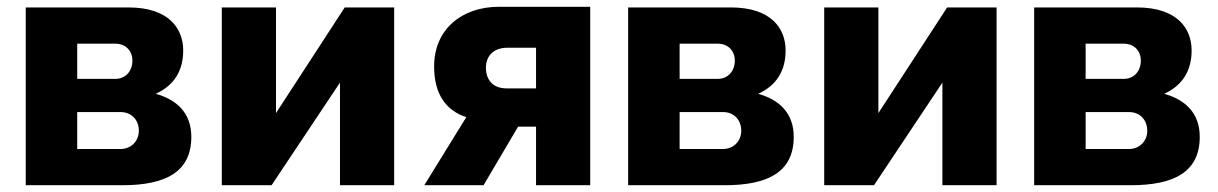

<svg xmlns="http://www.w3.org/2000/svg" viewBox="-20 -547 3597 567"><path d="M56 0H341C469 0 545 -39 545 -143C545 -214 501 -253 440 -270C495 -295 521 -339 521 -398C521 -465 476 -525 360 -525H56ZM208 -314V-418H321C351 -418 371 -397 371 -368C371 -337 351 -314 320 -314ZM208 -107V-216H337C367 -216 390 -194 390 -161C390 -130 367 -107 336 -107Z M635 0H782L984 -303V0H1144V-525H998L795 -213V-525H635Z M1233 0H1408L1510 -173H1563V0H1723V-527H1454C1342 -527 1262 -459 1262 -351C1262 -270 1296 -221 1357 -201ZM1476 -286C1436 -286 1415 -311 1415 -347C1415 -383 1439 -406 1478 -406H1563V-286Z M1835 0H2120C2248 0 2324 -39 2324 -143C2324 -214 2280 -253 2219 -270C2274 -295 2300 -339 2300 -398C2300 -465 2255 -525 2139 -525H1835ZM1987 -314V-418H2100C2130 -418 2150 -397 2150 -368C2150 -337 2130 -314 2099 -314ZM1987 -107V-216H2116C2146 -216 2169 -194 2169 -161C2169 -130 2146 -107 2115 -107Z M2414 0H2561L2763 -303V0H2923V-525H2777L2574 -213V-525H2414Z M3034 0H3319C3447 0 3523 -39 3523 -143C3523 -214 3479 -253 3418 -270C3473 -295 3499 -339 3499 -398C3499 -465 3454 -525 3338 -525H3034ZM3186 -314V-418H3299C3329 -418 3349 -397 3349 -368C3349 -337 3329 -314 3298 -314ZM3186 -107V-216H3315C3345 -216 3368 -194 3368 -161C3368 -130 3345 -107 3314 -107Z"/></svg>

Font: FIGSv2-sans-serif ExtraBold
Style: Regular
Weight: 800
Designer: Matt McInerney, Pablo Impallari, Rodrigo Fuenzalida,Mirko Velimirovic
Foundry: Matt McInerney, Pablo Impallari, Rodrigo Fuenzalida
Version: Version 4.021;hotconv 1.0.109;makeotfexe 2.5.65596